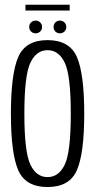

<svg xmlns="http://www.w3.org/2000/svg" viewBox="-20 -768 402 792"><path d="M176 3.5Q267 3.5 297.2 -66Q327.5 -135.5 327.5 -299Q327.5 -463 297.2 -532.8Q267 -602.5 176 -602.5Q85.5 -602.5 55.2 -532.8Q25 -463 25 -299Q25 -135.5 55.2 -66Q85.5 3.5 176 3.5ZM176 -37.5Q129.5 -37.5 105 -89.8Q80.5 -142 80.5 -299Q80.5 -456 105 -508.5Q129.5 -561 176 -561Q223 -561 247.5 -508.5Q272 -456 272 -299Q272 -142 247.5 -89.8Q223 -37.5 176 -37.5ZM127 -630.5Q138 -630.5 145.8 -638Q153.5 -645.5 153.5 -656.5Q153.5 -668 145.8 -675.5Q138 -683 127 -683Q116 -683 108.2 -675.5Q100.5 -668 100.5 -656.5Q100.5 -645.5 108.2 -638Q116 -630.5 127 -630.5ZM226.5 -630.5Q238 -630.5 245.8 -638Q253.5 -645.5 253.5 -656.5Q253.5 -668 245.8 -675.5Q238 -683 226.5 -683Q216 -683 208.5 -675.5Q201 -668 201 -656.5Q201 -645.5 208.5 -638Q216 -630.5 226.5 -630.5ZM85 -724.5H267.5V-748.5H85Z"/></svg>

Font: Anybody Condensed Light
Style: Regular
Weight: 300
Width: 3
Designer: Tyler Finck
Foundry: Etcetera Type Company
Version: Version 1.113;gftools[0.9.25]